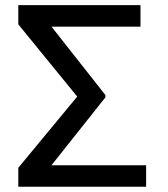

<svg xmlns="http://www.w3.org/2000/svg" viewBox="-20 -712 639 732"><path d="M537.1 0H49.8V-72.3L274.4 -343.8L49.8 -619.1V-692.4H515.6V-610.4H176.3L381.8 -349.6V-340.8L176.3 -82H537.1Z"/></svg>

Font: Pretendard JP
Style: Regular
Weight: 400
Designer: Base glyphs from Inter by Rasmus Andersson; Hangeul glyphs from Noto Sans CJK(Source Han Sans) by Jang Soo-young and Kan
Foundry: Kil Hyung-jin
Version: Version 1.309